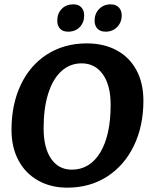

<svg xmlns="http://www.w3.org/2000/svg" viewBox="-20 -853 691 885"><path d="M33 -255Q33 -372 76 -462.5Q119 -553 198 -603Q277 -653 380 -653Q459 -653 518 -621Q577 -589 609 -529.5Q641 -470 641 -389Q641 -272 597 -181Q553 -90 473.5 -39Q394 12 290 12Q214 12 155.5 -21Q97 -54 65 -114Q33 -174 33 -255ZM490 -370Q490 -460 454 -510.5Q418 -561 356 -561Q303 -561 263.5 -525.5Q224 -490 202.5 -422.5Q181 -355 181 -262Q181 -172 215.5 -121.5Q250 -71 311 -71Q394 -71 442 -150Q490 -229 490 -370ZM244 -758Q244 -791 264.5 -812Q285 -833 318 -833Q342 -833 355 -819Q368 -805 368 -782Q368 -749 347.5 -728Q327 -707 294 -707Q269 -707 256.5 -721Q244 -735 244 -758ZM416 -758Q416 -790 437 -811.5Q458 -833 490 -833Q514 -833 527.5 -819Q541 -805 541 -782Q541 -750 520 -728.5Q499 -707 467 -707Q442 -707 429 -721Q416 -735 416 -758Z"/></svg>

Font: Alegreya SC
Style: Bold Italic
Weight: 700
Italic angle: -7°
Designer: Juan Pablo del Peral
Foundry: Huerta Tipografica
Version: Version 2.007; ttfautohint (v1.6)